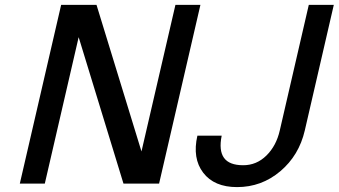

<svg xmlns="http://www.w3.org/2000/svg" viewBox="-20 -742 1369 776"><path d="M623 0H479L297.9 -591.8L161.1 0H60.1L227.1 -722.2H370.1L551.8 -129.9L689 -722.2H790ZM962.9 -74.2Q1017.1 -74.2 1056.9 -113.5Q1096.7 -152.8 1110.8 -214.8L1228 -722.2H1329.1L1211.9 -214.8Q1188.5 -113.8 1112.8 -49.8Q1037.1 14.2 938 14.2Q845.7 14.2 801.3 -43.9Q756.8 -102.1 777.8 -193.8H876Q863.8 -133.8 885.3 -104Q906.7 -74.2 962.9 -74.2Z"/></svg>

Font: Perun
Style: Italic
Weight: 400
Italic angle: -12°
Foundry: Stefan Peev, Context Ltd
Version: Version 001.000